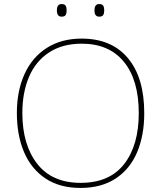

<svg xmlns="http://www.w3.org/2000/svg" viewBox="-20 -915 794 945"><path d="M376 10Q274 10 204 -36.5Q134 -83 98.5 -166Q63 -249 63 -359Q63 -467 100.5 -550Q138 -633 210 -679Q282 -725 382 -725Q529 -725 609.5 -629Q690 -533 690 -358Q690 -249 655 -166Q620 -83 549.5 -36.5Q479 10 376 10ZM377 -15Q519 -15 591 -107.5Q663 -200 663 -358Q663 -521 590 -610.5Q517 -700 382 -700Q287 -700 221 -656.5Q155 -613 122.5 -536Q90 -459 90 -359Q90 -203 163 -109Q236 -15 377 -15ZM283 -895Q298 -895 303 -887Q308 -879 308 -864Q308 -849 303 -841Q298 -833 283 -833Q260 -833 260 -864Q260 -895 283 -895ZM468 -895Q483 -895 488 -887Q493 -879 493 -864Q493 -849 488 -841Q483 -833 468 -833Q445 -833 445 -864Q445 -895 468 -895Z"/></svg>

Font: Noto Sans UI Thin
Style: Regular
Weight: 250
Designer: Monotype Design Team
Foundry: Monotype Imaging Inc.
Version: Version 1.001